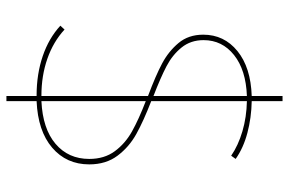

<svg xmlns="http://www.w3.org/2000/svg" viewBox="-171 -628 900 598"><g transform="rotate(90 279.0 -329.0)"><path d="M295 7V101H279V7H277Q211 7 155 -12Q99 -31 60 -67L72 -80Q110 -45 163 -26.5Q216 -8 278 -8H279V-340Q215 -364 177.5 -384Q140 -404 114 -435Q88 -466 88 -512Q88 -577 139 -618.5Q190 -660 279 -663V-759H295V-663Q347 -662 394 -649.5Q441 -637 475 -613L465 -599Q433 -621 389 -634Q345 -647 295 -648V-350Q357 -326 397.5 -303.5Q438 -281 465 -245Q492 -209 492 -157Q492 -86 440 -41.5Q388 3 295 7ZM279 -357V-648Q198 -645 151.5 -608Q105 -571 105 -513Q105 -473 128 -444.5Q151 -416 186.5 -397.5Q222 -379 279 -357ZM475 -157Q475 -204 451 -236.5Q427 -269 389.5 -290Q352 -311 295 -333V-8Q381 -12 428 -52Q475 -92 475 -157Z"/></g></svg>

Font: Ysabeau SC Thin
Style: Regular
Weight: 200
Designer: Christian Thalmann (Catharsis Fonts)
Version: Version 0.003